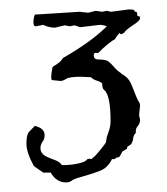

<svg xmlns="http://www.w3.org/2000/svg" viewBox="-20 -633 348 401"><path d="M211.9 -608.4 249 -613.3Q256.8 -613.3 259.8 -612.3Q260.7 -608.4 263.7 -608.4Q266.6 -608.4 266.6 -602.5Q266.6 -598.6 269.5 -599.1Q272.5 -599.6 272.5 -594.7Q272.5 -589.8 257.3 -580.1Q242.2 -570.3 239.3 -564.5L233.4 -561.5Q230.5 -561.5 230.5 -564.5Q226.6 -561.5 224.1 -557.6Q221.7 -553.7 219.7 -550.8Q214.8 -548.8 203.1 -539.1Q191.4 -529.3 188.5 -525.4Q185.5 -521.5 180.7 -522.5Q175.8 -523.4 175.8 -517.6Q175.8 -508.8 185.1 -508.8Q194.3 -508.8 200.7 -507.3Q207 -505.9 216.3 -495.1Q225.6 -484.4 232.4 -480.5Q234.4 -477.5 235.8 -477.5Q237.3 -477.5 244.1 -471.7Q251 -465.8 255.9 -453.1Q260.7 -440.4 264.6 -431.2Q268.6 -421.9 270.5 -419.4Q272.5 -417 272.5 -412.1L270.5 -392.6L272.5 -382.8Q272.5 -375 267.6 -369.6Q262.7 -364.3 263.7 -355.5Q258.8 -350.6 258.3 -344.7Q257.8 -338.9 255.4 -334.5Q252.9 -330.1 249 -328.6Q245.1 -327.1 245.1 -322.3L235.4 -316.4Q231.4 -307.6 228.5 -304.7Q223.6 -304.7 221.2 -302.2Q218.8 -299.8 213.9 -300.8Q205.1 -282.2 188 -275.9Q170.9 -269.5 160.2 -266.6Q149.4 -263.7 141.6 -261.2Q133.8 -258.8 129.4 -255.4Q125 -252 118.2 -252Q97.7 -252 85.9 -272.5H70.3L50.8 -286.1Q35.2 -314.5 35.2 -333Q35.2 -351.6 40.5 -357.4Q45.9 -363.3 52.7 -370.1Q73.2 -365.2 73.2 -350.6Q73.2 -342.8 68.8 -336.9Q64.5 -331.1 64.5 -323.2Q64.5 -310.5 82 -303.7Q88.9 -300.8 96.7 -297.9Q104.5 -294.9 109.4 -288.1Q127.9 -288.1 143.1 -291.5Q158.2 -294.9 160.6 -298.8Q163.1 -302.7 171.9 -300.8Q173.8 -304.7 175.8 -304.7Q177.7 -305.7 189 -319.3Q200.2 -333 201.2 -335.9L203.1 -346.7L208 -361.3Q210.9 -370.1 210.9 -380.9Q210.9 -434.6 197.3 -445.3Q193.4 -448.2 193.4 -459Q188.5 -462.9 181.6 -464.8Q174.8 -466.8 169.9 -471.7L148.4 -472.7Q125 -472.7 118.2 -468.3Q111.3 -463.9 106.4 -463.9L87.9 -465.8L86.9 -471.7Q86.9 -478.5 89.8 -493.2Q95.7 -497.1 101.6 -501Q107.4 -504.9 111.3 -511.7Q170.9 -545.9 203.1 -578.1Q195.3 -581.1 188.5 -581.1L147.5 -576.2L135.7 -580.1L126 -578.1L115.2 -580.1L94.7 -575.2Q82 -575.2 70.3 -581.1L54.7 -578.1Q49.8 -578.1 49.8 -586.4Q49.8 -594.7 52.7 -602.5L146.5 -608.4L164.1 -606.4L179.7 -610.4L193.4 -608.4L203.1 -610.4Z"/></svg>

Font: Mountains of Christmas
Style: Regular
Weight: 400
Designer: Crystal Kluge
Foundry: Font Diner, Inc DBA Tart Workshop
Version: Version 1.002